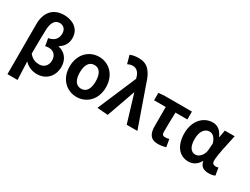

<svg xmlns="http://www.w3.org/2000/svg" viewBox="-78 -1527 3179 2443"><g transform="rotate(30 1511.5 -305.5)"><path d="M78 201H226C222 113 220 26 215 -65C272 -4 341 14 404 14C514 14 627 -64 627 -224C627 -333 559 -412 467 -429V-434C530 -474 566 -531 566 -608C566 -748 451 -812 330 -812C157 -812 78 -693 78 -536ZM363 -107C316 -107 261 -121 215 -180C215 -297 216 -410 220 -525C222 -632 259 -696 331 -696C380 -696 425 -663 425 -595C425 -529 392 -471 297 -455L316 -347C331 -351 347 -354 365 -354C444 -354 483 -301 483 -234C483 -150 428 -107 363 -107Z M981 14C1123 14 1248 -94 1248 -279C1248 -466 1123 -574 981 -574C839 -574 714 -466 714 -279C714 -94 839 14 981 14ZM981 -106C903 -106 864 -173 864 -279C864 -386 903 -454 981 -454C1059 -454 1097 -386 1097 -279C1097 -173 1059 -106 981 -106Z M1442 12 1588 -401H1593L1714 0H1871L1669 -575C1620 -738 1552 -812 1428 -812C1365 -812 1334 -803 1300 -789L1333 -670C1357 -681 1377 -689 1411 -689C1462 -689 1503 -652 1521 -582L1525 -565L1284 0Z M2176 14C2221 14 2261 6 2293 -4L2274 -114C2250 -108 2233 -106 2213 -106C2186 -106 2169 -118 2169 -157C2169 -236 2170 -339 2174 -444H2349V-560H1942L1860 -553V-444H2031V-164C2031 -55 2067 14 2176 14Z M2625 14C2693 14 2746 -19 2785 -85H2789C2803 -14 2849 14 2924 14C2966 14 2996 6 3015 -4L2997 -113C2984 -108 2971 -106 2960 -106C2928 -106 2905 -121 2905 -158C2905 -248 2948 -425 2977 -560H2833L2813 -453H2809C2774 -539 2715 -574 2650 -574C2520 -574 2403 -463 2403 -275C2403 -93 2492 14 2625 14ZM2659 -107C2594 -107 2553 -162 2553 -277C2553 -398 2612 -453 2671 -453C2718 -453 2757 -422 2782 -341L2775 -242C2769 -168 2715 -107 2659 -107Z"/></g></svg>

Font: Noto Sans Japanese Bold
Style: Bold
Weight: 700
Designer: Ryoko NISHIZUKA (kana & ideographs); Paul D. Hunt (Latin, Greek & Cyrillic); Wenlong ZHANG (bopomofo); Sandoll Communica
Foundry: Adobe Systems Incorporated
Version: Version 1.000;PS 1;hotconv 1.0.78;makeotf.lib2.5.61930